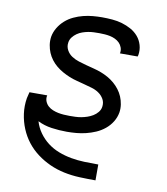

<svg xmlns="http://www.w3.org/2000/svg" viewBox="-83 -608 766 882"><g transform="rotate(10 300.0 -166.5)"><path d="M421 205Q384 205 347 203.5Q310 202 274.5 194.5Q239 187 207 172.5Q175 158 147 137Q119 116 98 89Q77 62 63.5 29.5Q50 -3 45 -39Q40 -75 46 -112Q48 -119 49.5 -126.5Q51 -134 53 -141H136Q136 -140 135.5 -139Q135 -138 135 -137Q133 -124 138 -112Q143 -100 152.5 -91.5Q162 -83 174.5 -78Q187 -73 199.5 -70.5Q212 -68 225.5 -67Q239 -66 253 -66Q266 -66 280 -66.5Q294 -67 307.5 -69.5Q321 -72 334.5 -76.5Q348 -81 360.5 -88.5Q373 -96 382.5 -107.5Q392 -119 394 -133Q397 -153 388 -169Q379 -185 363.5 -195.5Q348 -206 330 -211Q312 -216 294 -221Q276 -226 258 -230.5Q240 -235 223 -242Q206 -249 190 -258Q174 -267 160 -278.5Q146 -290 135 -304.5Q124 -319 117 -335.5Q110 -352 107 -371Q104 -390 107 -410Q111 -432 123 -452Q135 -472 152.5 -487.5Q170 -503 191.5 -513Q213 -523 235 -528.5Q257 -534 279 -536Q301 -538 322 -538Q346 -538 370 -536Q394 -534 416 -527.5Q438 -521 458 -510Q478 -499 492.5 -482Q507 -465 513.5 -442.5Q520 -420 516 -396Q515 -395 515 -393Q515 -391 514 -389H431Q432 -390 432 -391Q432 -392 432 -393Q434 -405 429.5 -417Q425 -429 416.5 -437.5Q408 -446 396.5 -451.5Q385 -457 373 -459.5Q361 -462 348 -463Q335 -464 322 -464Q309 -464 296 -463.5Q283 -463 270 -460.5Q257 -458 244 -453.5Q231 -449 219.5 -441Q208 -433 199.5 -422Q191 -411 189 -397Q186 -378 195 -361.5Q204 -345 219.5 -335Q235 -325 252.5 -319.5Q270 -314 288.5 -309Q307 -304 325 -299.5Q343 -295 360 -288.5Q377 -282 393 -273Q409 -264 423 -252Q437 -240 448 -225.5Q459 -211 466 -194.5Q473 -178 476 -159Q479 -140 476 -121Q472 -98 459.5 -77.5Q447 -57 428 -41.5Q409 -26 387 -16.5Q365 -7 342.5 -1.5Q320 4 297.5 6Q275 8 253 8Q217 8 182 3Q147 -2 117 -17Q125 11 142.5 35.5Q160 60 183.5 78Q207 96 235.5 107Q264 118 294.5 123.5Q325 129 357 130Q389 131 421 131H422V205Z"/></g></svg>

Font: Iosevka Curly Extended
Style: Italic
Weight: 400
Width: 7
Italic angle: -9°
Monospace: yes
Designer: Belleve Invis
Foundry: Belleve Invis
Version: Version 11.1.0; ttfautohint (v1.8.3)